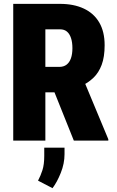

<svg xmlns="http://www.w3.org/2000/svg" viewBox="-20 -731 607 998"><path d="M48.8 -710.9H292Q363.3 -710.9 415.5 -686.5Q467.8 -662.1 495.8 -614.3Q523.9 -566.4 523.9 -496.1Q523.9 -435.1 508.5 -394Q493.2 -353 465.3 -326.4Q437.5 -299.8 399.9 -282.7L345.7 -251H154.8L153.8 -383.3H288.1Q311 -383.3 326.2 -395Q341.3 -406.7 348.9 -428.5Q356.4 -450.2 356.4 -480.5Q356.4 -511.2 349.1 -533.2Q341.8 -555.2 327.9 -566.9Q314 -578.6 292 -578.6H215.8V0H48.8ZM363.8 0 237.8 -314.5 414.6 -315.4 543 -7.3V0ZM315.4 36.6V70.3Q315.4 119.1 295.9 167.7Q276.4 216.3 252.9 247.1L177.7 208Q191.4 182.1 200.7 153.1Q210 124 210 79.6V36.6Z"/></svg>

Font: Roboto Condensed Black
Style: Regular
Weight: 900
Designer: Christian Robertson
Foundry: Google
Version: Version 3.008; 2023